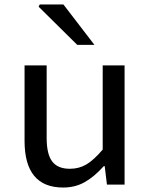

<svg xmlns="http://www.w3.org/2000/svg" viewBox="-20 -827 668 860"><path d="M90 -196V-534H189V-209Q189 -136 214 -103.5Q239 -71 293 -71Q334 -71 367 -90.5Q400 -110 440 -157V-534H538V0H459L449 -83H445Q403 -36 360 -11.5Q317 13 263 13Q90 13 90 -196ZM153 -797 158 -807H264L403 -626H326Z"/></svg>

Font: Nebula Sans Medium
Style: Regular
Weight: 500
Designer: Paul D. Hunt for Adobe (as Source Sans)
Foundry: Nebula Entertainment & Broadcasting LLC
Version: Version 1.010